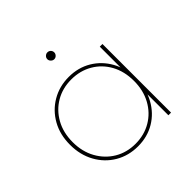

<svg xmlns="http://www.w3.org/2000/svg" viewBox="-176 -857 1023 1023"><g transform="rotate(-45 335.5 -345.0)"><path d="M305 3Q234 3 177 -30.5Q120 -64 87 -123.5Q54 -183 54 -259Q54 -336 87 -394.5Q120 -453 177 -486.5Q234 -520 305 -520Q376 -520 432 -486.5Q488 -453 520.5 -394.5Q553 -336 553 -259Q553 -183 520.5 -123.5Q488 -64 432 -30.5Q376 3 305 3ZM305 -16Q371 -16 423.5 -47Q476 -78 506 -133Q536 -188 536 -259Q536 -331 506 -385.5Q476 -440 423.5 -470.5Q371 -501 305 -501Q239 -501 187 -470.5Q135 -440 104.5 -385.5Q74 -331 74 -259Q74 -188 104.5 -133Q135 -78 187 -47Q239 -16 305 -16ZM536 0V-190L546 -260L536 -330V-517H556V0ZM317 -641Q307 -641 299 -649Q291 -657 291 -667Q291 -678 299 -685.5Q307 -693 317 -693Q328 -693 335.5 -685.5Q343 -678 343 -667Q343 -657 335.5 -649Q328 -641 317 -641Z"/></g></svg>

Font: Montserrat Alternates Thin
Style: Regular
Weight: 100
Designer: Julieta Ulanovsky
Foundry: Julieta Ulanovsky
Version: Version 9.000